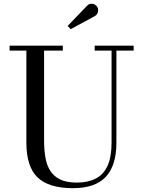

<svg xmlns="http://www.w3.org/2000/svg" viewBox="-20 -995 777 1030"><path d="M697 -750V-723.5H604.5V-230Q604.5 -106.5 547.2 -46Q490 14.5 371.5 14.5Q242 14.5 181.8 -43Q121.5 -100.5 121.5 -230V-723.5H31.5V-750H317V-723.5H216.5V-240Q216.5 -190.5 223.8 -149.2Q231 -108 250 -78.2Q269 -48.5 303.2 -32Q337.5 -15.5 391.5 -15.5Q451.5 -15.5 493.2 -36.8Q535 -58 556.8 -105.2Q578.5 -152.5 578.5 -230V-723.5H488V-750ZM359 -838.5 343 -856 446 -963Q456 -974 467.2 -975Q478.5 -976 488 -971Q497.5 -966 502 -957.5Q507 -949.5 506.5 -939.5Q506 -929.5 501.5 -921.2Q497 -913 488.5 -908.5Z"/></svg>

Font: Bodoni Moda 9pt
Style: Regular
Weight: 400
Designer: Owen Earl
Foundry: indestructible type
Version: Version 2.005